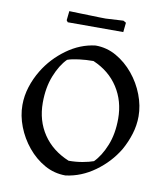

<svg xmlns="http://www.w3.org/2000/svg" viewBox="-89 -872 829 957"><g transform="rotate(10 326.0 -393.0)"><path d="M307 12Q250 12 201 -15.5Q152 -43 114.5 -88.5Q77 -134 56 -188.5Q35 -243 35 -297Q35 -344 49.5 -389.5Q64 -435 89 -476Q131 -545 198.5 -594Q266 -643 343 -652Q400 -652 449 -624Q498 -596 535.5 -550.5Q573 -505 594 -450Q615 -395 615 -341Q615 -296 601.5 -252Q588 -208 565 -167Q523 -97 454.5 -47.5Q386 2 307 12ZM310 -63Q347 -63 380 -69Q413 -75 435 -83Q469 -117 493 -176Q517 -235 517 -312Q517 -401 472.5 -470Q428 -539 346 -574Q309 -574 273 -569.5Q237 -565 215 -557Q181 -523 157 -463Q133 -403 133 -326Q133 -235 179 -166.5Q225 -98 310 -63ZM186 -742 179 -751 184 -798Q204 -797 231 -796.5Q258 -796 286.5 -795Q315 -794 337.5 -793.5Q360 -793 369 -793L458 -798L472 -790L467 -742Z"/></g></svg>

Font: Labrada
Style: Regular
Weight: 400
Designer: Mercedes Jáuregui
Foundry: Omnibus-Type Team
Version: Version 1.000; ttfautohint (v1.8.4.7-5d5b)